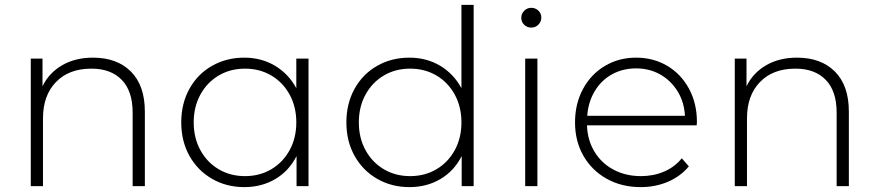

<svg xmlns="http://www.w3.org/2000/svg" viewBox="-20 -762 3595 786"><path d="M573 -305V0H523V-301Q523 -389 478.5 -435Q434 -481 354 -481Q262 -481 209 -426Q156 -371 156 -278V0H106V-522H154V-409Q181 -464 234.5 -495Q288 -526 361 -526Q459 -526 516 -469Q573 -412 573 -305Z M1243 -522V0H1194V-123Q1163 -62 1107 -29Q1051 4 980 4Q907 4 848 -30Q789 -64 755.5 -124Q722 -184 722 -261Q722 -338 755.5 -398.5Q789 -459 848 -492.5Q907 -526 980 -526Q1050 -526 1105.5 -493Q1161 -460 1193 -401V-522ZM1193 -261Q1193 -325 1165.5 -375Q1138 -425 1090.5 -453Q1043 -481 983 -481Q923 -481 875.5 -453Q828 -425 800.5 -375Q773 -325 773 -261Q773 -197 800.5 -147Q828 -97 875.5 -69Q923 -41 983 -41Q1043 -41 1090.5 -69Q1138 -97 1165.5 -147Q1193 -197 1193 -261Z M1919 -742V0H1870V-123Q1839 -62 1783 -29Q1727 4 1656 4Q1583 4 1524 -30Q1465 -64 1431.5 -124Q1398 -184 1398 -261Q1398 -338 1431.5 -398.5Q1465 -459 1524 -492.5Q1583 -526 1656 -526Q1726 -526 1781.5 -493Q1837 -460 1869 -401V-742ZM1869 -261Q1869 -325 1841.5 -375Q1814 -425 1766.5 -453Q1719 -481 1659 -481Q1599 -481 1551.5 -453Q1504 -425 1476.5 -375Q1449 -325 1449 -261Q1449 -197 1476.5 -147Q1504 -97 1551.5 -69Q1599 -41 1659 -41Q1719 -41 1766.5 -69Q1814 -97 1841.5 -147Q1869 -197 1869 -261Z M2130 -522H2180V0H2130ZM2114 -689Q2114 -706 2126 -718Q2138 -730 2155 -730Q2172 -730 2184 -718.5Q2196 -707 2196 -690Q2196 -673 2184 -661Q2172 -649 2155 -649Q2138 -649 2126 -660.5Q2114 -672 2114 -689Z M2832 -249H2383Q2385 -188 2414 -140.5Q2443 -93 2492.5 -67Q2542 -41 2604 -41Q2655 -41 2698.5 -59.5Q2742 -78 2771 -114L2800 -81Q2766 -40 2714.5 -18Q2663 4 2603 4Q2525 4 2464 -30Q2403 -64 2368.5 -124Q2334 -184 2334 -261Q2334 -337 2366.5 -397.5Q2399 -458 2456 -492Q2513 -526 2584 -526Q2655 -526 2711.5 -492.5Q2768 -459 2800.5 -399Q2833 -339 2833 -263ZM2384 -288H2784Q2781 -344 2754 -388Q2727 -432 2683 -457Q2639 -482 2584 -482Q2529 -482 2485 -457.5Q2441 -433 2414.5 -388.5Q2388 -344 2384 -288Z M3455 -305V0H3405V-301Q3405 -389 3360.5 -435Q3316 -481 3236 -481Q3144 -481 3091 -426Q3038 -371 3038 -278V0H2988V-522H3036V-409Q3063 -464 3116.5 -495Q3170 -526 3243 -526Q3341 -526 3398 -469Q3455 -412 3455 -305Z"/></svg>

Font: Idrija Light
Style: Regular
Weight: 300
Designer: Julieta Ulanovsky
Foundry: Julieta Ulanovsky
Version: Version 7.200